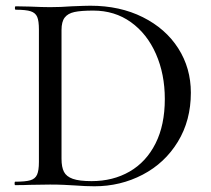

<svg xmlns="http://www.w3.org/2000/svg" viewBox="-20 -647 736 671"><path d="M240 1Q225 0 203.5 -1Q182 -2 155 -2L85 -1Q66 0 33 0Q31 0 31 -6Q31 -12 33 -12Q69 -12 86 -17Q103 -22 109.5 -36.5Q116 -51 116 -81V-544Q116 -574 110 -588Q104 -602 87.5 -607.5Q71 -613 35 -613Q32 -613 32 -619Q32 -625 35 -625L85 -624Q129 -622 155 -622Q192 -622 231 -625Q279 -627 296 -627Q399 -627 479 -587Q559 -547 603 -478Q647 -409 647 -323Q647 -226 601.5 -151.5Q556 -77 478.5 -36.5Q401 4 310 4Q279 4 240 1ZM556 -301Q556 -388 525 -458.5Q494 -529 437.5 -569.5Q381 -610 306 -610Q263 -610 240 -605Q217 -600 206 -585.5Q195 -571 195 -542V-92Q195 -63 203.5 -46.5Q212 -30 234.5 -22Q257 -14 300 -14Q375 -14 433 -47.5Q491 -81 523.5 -145.5Q556 -210 556 -301Z"/></svg>

Font: Cormorant SC Medium
Style: Regular
Weight: 500
Designer: Christian Thalmann (Catharsis Fonts)
Foundry: Catharsis Fonts
Version: Version 4.000